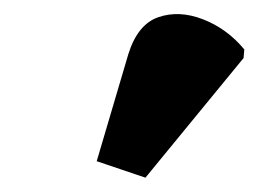

<svg xmlns="http://www.w3.org/2000/svg" viewBox="-20 -848 361 268"><path d="M183 -600 115 -623 159 -772Q172 -814 201 -824Q230 -834 263.5 -821Q297 -808 321 -779L320 -767Z"/></svg>

Font: Noto Serif Black
Style: Italic
Weight: 900
Italic angle: -12°
Designer: Monotype Design Team
Foundry: Monotype Imaging Inc.
Version: Version 2.013